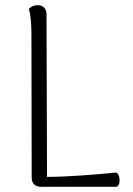

<svg xmlns="http://www.w3.org/2000/svg" viewBox="-20 -719 510 739"><path d="M159 -664C159 -686 146 -699 125 -699C108 -699 97 -691 91 -685C98 -662 101 -626 101 -587L102 -35C102 -13 116 0 136 0H425C446 0 444 -46 428 -55C347 -47 252 -39 161 -38Z"/></svg>

Font: Arima Koshi Light
Style: Regular
Weight: 300
Designer: Joana Correia and Natanael Gama
Foundry: NDISCOVER
Version: Version 1.019;PS 001.019;hotconv 1.0.88;makeotf.lib2.5.64775